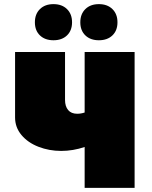

<svg xmlns="http://www.w3.org/2000/svg" viewBox="-20 -910 736 930"><path d="M632 -658V0H390V-198Q334 -179 276 -179Q218 -179 166.5 -199Q115 -219 84 -256Q53 -293 53 -341V-658H295V-426Q295 -395 310 -377Q325 -359 354 -359Q372 -359 390 -365V-658ZM149 -802Q149 -842 173.5 -866Q198 -890 239 -890Q280 -890 304.5 -866Q329 -842 329 -802Q329 -762 304.5 -738.5Q280 -715 239 -715Q198 -715 173.5 -738.5Q149 -762 149 -802ZM369 -802Q369 -842 393.5 -866Q418 -890 459 -890Q500 -890 524.5 -866Q549 -842 549 -802Q549 -762 524.5 -738.5Q500 -715 459 -715Q418 -715 393.5 -738.5Q369 -762 369 -802Z"/></svg>

Font: Ysabeau Black
Style: Regular
Weight: 900
Designer: Christian Thalmann (Catharsis Fonts)
Version: Version 0.003